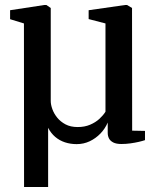

<svg xmlns="http://www.w3.org/2000/svg" viewBox="-20 -568 634 770"><path d="M76.5 182 76 -474 20.5 -491V-527L158 -548H166L183.5 -536V-163Q183.5 -148.5 189.8 -130.8Q196 -113 209.2 -96.5Q222.5 -80 242.8 -69.2Q263 -58.5 291.5 -58.5Q319.5 -58.5 341.2 -67.8Q363 -77 378.5 -91.2Q394 -105.5 403 -120V-474L335.5 -491.5V-527L482 -548H489.5L509.5 -536L510 -44L561.5 -43V-6Q551.5 -2.5 536.2 1Q521 4.5 503 7Q485 9.5 467 9.5Q446 9.5 434 3.2Q422 -3 417 -13Q412 -23 412 -35V-76.5Q401.5 -52 382.8 -32.5Q364 -13 339.8 -1.5Q315.5 10 287.5 10Q262.5 10 240.5 2.8Q218.5 -4.5 201.2 -19.2Q184 -34 173 -55.5V182Z"/></svg>

Font: Merriweather 60pt Medium
Style: Regular
Weight: 500
Version: Version 2.100